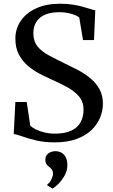

<svg xmlns="http://www.w3.org/2000/svg" viewBox="-20 -772 620 1056"><path d="M280 11Q223 11 178.2 0.2Q133.5 -10.5 102.5 -21.8Q71.5 -33 55.5 -34.5L64.5 -211H127L146.5 -80.5Q158.5 -69.5 178.2 -59.8Q198 -50 224.8 -43.5Q251.5 -37 283 -37Q338.5 -37 373 -53.8Q407.5 -70.5 423.5 -100.2Q439.5 -130 439.5 -169Q439.5 -211 416 -239.8Q392.5 -268.5 352.5 -291Q312.5 -313.5 262 -335.5Q231 -349 196.8 -367Q162.5 -385 132.2 -411Q102 -437 83.2 -473.2Q64.5 -509.5 64.5 -559.5Q64.5 -613.5 94 -657Q123.5 -700.5 178.5 -726Q233.5 -751.5 310.5 -751.5Q348 -751.5 379 -746.8Q410 -742 434.2 -735.2Q458.5 -728.5 476 -722.8Q493.5 -717 504 -715.5L497 -551.5H436.5L416 -675.5Q410 -681.5 394.5 -688.2Q379 -695 356.5 -700Q334 -705 306.5 -705Q259 -705 227.2 -691Q195.5 -677 179.5 -651.2Q163.5 -625.5 163.5 -589.5Q163.5 -545.5 185.8 -517.5Q208 -489.5 247.5 -468.2Q287 -447 337 -422.5Q372 -406 408.8 -386.8Q445.5 -367.5 476.5 -342Q507.5 -316.5 526.8 -282.2Q546 -248 546 -201Q546 -163.5 530.8 -125.8Q515.5 -88 483.5 -57Q451.5 -26 401 -7.5Q350.5 11 280 11ZM350.5 135Q350.5 167 335 194.2Q319.5 221.5 300.2 240.2Q281 259 269.5 265H268.5L240.5 248L240 242.5Q253.5 233.5 262.5 215Q271.5 196.5 271.5 183.5Q271.5 169.5 265.5 161Q259.5 152.5 250.5 146Q242 140 235.8 131.2Q229.5 122.5 229.5 107Q229.5 89 238.5 78.8Q247.5 68.5 260.2 64Q273 59.5 282.5 59.5H285Q314.5 59.5 332.5 79.5Q350.5 99.5 350.5 135Z"/></svg>

Font: Merriweather 48pt
Style: Regular
Weight: 400
Version: Version 2.100